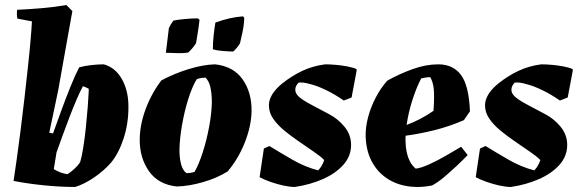

<svg xmlns="http://www.w3.org/2000/svg" viewBox="-20 -732 2310 764"><path d="M279 12Q221 12 156 5.5Q91 -1 34 -12Q39 -45 46.5 -98Q54 -151 62 -214Q70 -277 77.5 -343Q85 -409 91.5 -469Q98 -529 102 -576Q106 -623 107 -647L49 -658Q46 -675 48 -693Q95 -695 146.5 -699.5Q198 -704 244 -712L268 -688Q254 -611 240 -532Q226 -453 212 -375Q203 -332 194 -289Q185 -246 176 -204L191 -201Q205 -240 223 -289.5Q241 -339 260 -386Q279 -433 295 -464Q316 -470 343 -473Q370 -476 393 -476Q440 -463 466 -415.5Q492 -368 491 -304Q491 -240 472 -181.5Q453 -123 422 -85Q393 -52 354 -25.5Q315 1 279 12ZM249 -39Q264 -49 277.5 -61.5Q291 -74 299 -87Q305 -106 311 -143Q317 -180 321.5 -223Q326 -266 329 -305Q332 -344 333 -368V-379Q322 -385 310 -389Q299 -369 285 -336.5Q271 -304 256.5 -266Q242 -228 228.5 -191Q215 -154 205 -126L194 -59Q222 -42 249 -39Z M683 10Q610 2 573 -50.5Q536 -103 536 -175Q536 -234 559 -296.5Q582 -359 622 -412Q672 -439 730.5 -457Q789 -475 836 -476Q909 -468 945.5 -416Q982 -364 981 -290Q980 -231 954.5 -166Q929 -101 886 -50Q845 -24 788.5 -7.5Q732 9 683 10ZM722 -43Q730 -43 739.5 -44.5Q749 -46 754 -48Q771 -77 786.5 -125Q802 -173 812 -226.5Q822 -280 823 -325Q823 -358 817.5 -383.5Q812 -409 798 -423Q779 -423 763 -417Q745 -388 729.5 -339Q714 -290 704.5 -235.5Q695 -181 694 -136Q694 -104 700.5 -79Q707 -54 722 -43ZM827 -536Q827 -562 830 -590Q833 -618 837 -642Q893 -663 947 -667L952 -661Q951 -631 944 -599.5Q937 -568 935 -560Q934 -557 928 -549Q922 -541 915.5 -534Q909 -527 907 -527Q894 -527 868 -529Q842 -531 827 -536ZM640 -522 652 -620Q659 -636 670 -650Q682 -653 712.5 -656Q743 -659 767 -659L774 -653Q773 -642 770 -622Q767 -602 764 -583.5Q761 -565 760 -560Q756 -553 746 -541Q736 -529 729 -523Q714 -520 690 -520.5Q666 -521 640 -522Z M1153 12Q1134 12 1108.5 6.5Q1083 1 1057 -8Q1031 -17 1013 -27L1030 -141L1052 -151Q1096 -124 1144.5 -96Q1193 -68 1246 -54Q1254 -62 1260.5 -73.5Q1267 -85 1270 -95Q1262 -104 1251 -112Q1240 -120 1229 -128Q1202 -147 1171 -168Q1140 -189 1112.5 -211.5Q1085 -234 1067.5 -259Q1050 -284 1050 -313Q1050 -356 1102 -399Q1142 -431 1184 -450.5Q1226 -470 1274 -476Q1292 -476 1316 -474Q1340 -472 1363 -467.5Q1386 -463 1399 -457V-450L1379 -344L1348 -332Q1312 -357 1276.5 -374Q1241 -391 1212 -398Q1184 -406 1168 -403Q1155 -390 1155 -375Q1155 -357 1176 -341.5Q1197 -326 1227.5 -310.5Q1258 -295 1289 -278Q1324 -260 1350.5 -228Q1377 -196 1377 -155Q1377 -111 1346.5 -76.5Q1316 -42 1265 -19.5Q1214 3 1153 12Z M1642 12Q1582 12 1536 -12.5Q1490 -37 1463.5 -82Q1437 -127 1435 -189Q1434 -225 1444.5 -265Q1455 -305 1475 -343.5Q1495 -382 1521 -411Q1569 -438 1622 -457Q1675 -476 1724 -476Q1783 -476 1814.5 -433.5Q1846 -391 1850 -289L1826 -254Q1769 -229 1708.5 -214Q1648 -199 1594 -192Q1593 -177 1594 -164Q1595 -132 1604.5 -105Q1614 -78 1634 -61Q1654 -63 1686.5 -77.5Q1719 -92 1753.5 -112Q1788 -132 1815 -148L1841 -115Q1826 -99 1800.5 -75Q1775 -51 1748 -28Q1721 -5 1699 6Q1684 9 1669.5 10.5Q1655 12 1642 12ZM1656 -420Q1637 -384 1621 -334Q1605 -284 1598 -235Q1651 -254 1705 -291Q1709 -351 1706 -378.5Q1703 -406 1692 -425Q1684 -425 1674 -423.5Q1664 -422 1656 -420Z M2013 12Q1994 12 1968.5 6.5Q1943 1 1917 -8Q1891 -17 1873 -27L1890 -141L1912 -151Q1956 -124 2004.5 -96Q2053 -68 2106 -54Q2114 -62 2120.5 -73.5Q2127 -85 2130 -95Q2122 -104 2111 -112Q2100 -120 2089 -128Q2062 -147 2031 -168Q2000 -189 1972.5 -211.5Q1945 -234 1927.5 -259Q1910 -284 1910 -313Q1910 -356 1962 -399Q2002 -431 2044 -450.5Q2086 -470 2134 -476Q2152 -476 2176 -474Q2200 -472 2223 -467.5Q2246 -463 2259 -457V-450L2239 -344L2208 -332Q2172 -357 2136.5 -374Q2101 -391 2072 -398Q2044 -406 2028 -403Q2015 -390 2015 -375Q2015 -357 2036 -341.5Q2057 -326 2087.5 -310.5Q2118 -295 2149 -278Q2184 -260 2210.5 -228Q2237 -196 2237 -155Q2237 -111 2206.5 -76.5Q2176 -42 2125 -19.5Q2074 3 2013 12Z"/></svg>

Font: Labrada ExtraBold
Style: Italic
Weight: 800
Italic angle: -7°
Designer: Mercedes Jáuregui
Foundry: Omnibus-Type Team
Version: Version 1.000; ttfautohint (v1.8.4.7-5d5b)